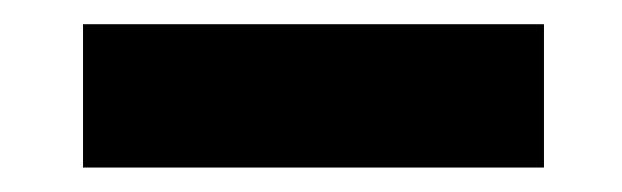

<svg xmlns="http://www.w3.org/2000/svg" viewBox="-20 -388 509 157"><path d="M47.9 -368.2V-251H424.8V-368.2Z"/></svg>

Font: Tuffy
Style: Bold
Weight: 700
Designer: Thatcher Ulrich, Karoly Barta, Michael Everson
Version: Version 001.270